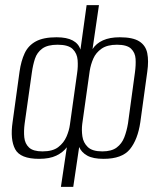

<svg xmlns="http://www.w3.org/2000/svg" viewBox="-20 -611 626 747"><path d="M217 116 240 -38Q225 -18 199 -5.5Q173 7 132 7Q59 7 39 -30.5Q19 -68 29 -136L56 -332Q62 -374 76 -404Q90 -434 119.5 -450Q149 -466 200 -466Q240 -466 263 -453.5Q286 -441 293 -418L317 -591H365L340 -420Q354 -442 380.5 -454Q407 -466 446 -466Q497 -466 522 -450Q547 -434 553 -404Q559 -374 553 -332L526 -136Q516 -68 485.5 -30.5Q455 7 383 7Q342 7 319.5 -5.5Q297 -18 288 -39L265 116ZM145 -22Q185 -22 206.5 -38.5Q228 -55 238.5 -79Q249 -103 252 -126L280 -326Q284 -352 282 -377.5Q280 -403 263 -420Q246 -437 204 -437Q165 -437 144.5 -422Q124 -407 116 -382.5Q108 -358 104 -329L76 -131Q72 -101 74.5 -76.5Q77 -52 93 -37Q109 -22 145 -22ZM378 -22Q414 -22 434 -37Q454 -52 463.5 -76.5Q473 -101 478 -131L505 -329Q509 -358 507.5 -382Q506 -406 490 -421.5Q474 -437 435 -437Q397 -437 375 -421.5Q353 -406 343 -383Q333 -360 329 -335L300 -129Q297 -105 300.5 -80.5Q304 -56 321.5 -39Q339 -22 378 -22Z"/></svg>

Font: Alumni Sans Light
Style: Italic
Weight: 300
Italic angle: -8°
Version: Version 1.016